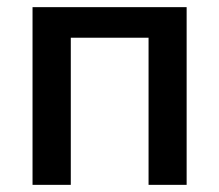

<svg xmlns="http://www.w3.org/2000/svg" viewBox="-20 -517 613 537"><path d="M71 0V-497H502V0H395.5V-411.5H178V0Z"/></svg>

Font: Commissioner Medium
Style: Regular
Weight: 500
Designer: Kostas Bartsokas
Foundry: Kostas Bartsokas
Version: Version 1.000; ttfautohint (v1.8.3)